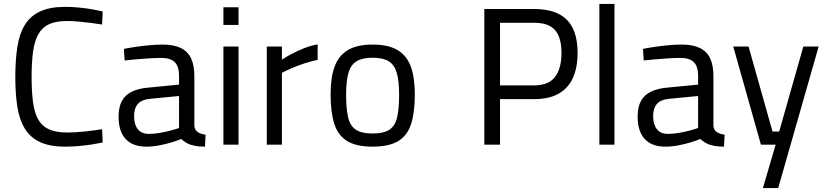

<svg xmlns="http://www.w3.org/2000/svg" viewBox="-20 -737 4214 978"><path d="M312 10Q234 10 184.5 -13Q135 -36 107 -81Q79 -126 68.5 -192Q58 -258 58 -344Q58 -432 68.5 -499Q79 -566 107 -611Q135 -656 184.5 -679Q234 -702 312 -702Q348 -702 383.5 -698.5Q419 -695 450 -689.5Q481 -684 503 -679L500 -612Q478 -616 446 -620Q414 -624 381 -627Q348 -630 321 -630Q264 -630 228.5 -613Q193 -596 174 -560.5Q155 -525 148 -471.5Q141 -418 141 -344Q141 -272 148 -218.5Q155 -165 173.5 -130.5Q192 -96 228 -79Q264 -62 322 -62Q364 -62 414.5 -67.5Q465 -73 500 -79L503 -11Q479 -6 447 -1Q415 4 380 7Q345 10 312 10Z M725 10Q656 10 620 -29Q584 -68 584 -143Q584 -192 601 -223Q618 -254 652.5 -270.5Q687 -287 738 -291L892 -306V-349Q892 -400 869.5 -421Q847 -442 803 -442Q778 -442 743.5 -440Q709 -438 675 -435Q641 -432 615 -429L611 -488Q635 -493 669 -498Q703 -503 740 -506.5Q777 -510 808 -510Q865 -510 901 -492.5Q937 -475 953.5 -439.5Q970 -404 970 -349V-96Q972 -74 987.5 -64Q1003 -54 1027 -51L1024 10Q1010 10 997 9Q984 8 972.5 5.5Q961 3 950 0Q937 -5 925.5 -12Q914 -19 903 -29Q884 -21 854.5 -12Q825 -3 791.5 3.5Q758 10 725 10ZM738 -55Q765 -55 794 -60Q823 -65 849 -72Q875 -79 892 -85V-248L747 -234Q702 -230 682.5 -208Q663 -186 663 -145Q663 -103 682 -79Q701 -55 738 -55Z M1118 0V-500H1195V0ZM1118 -610V-700H1195V-610Z M1339 0V-500H1416V-433Q1435 -446 1464 -461.5Q1493 -477 1528 -491Q1563 -505 1598 -511V-432Q1564 -425 1529 -413.5Q1494 -402 1464.5 -389Q1435 -376 1416 -366V0Z M1878 10Q1794 10 1747.5 -19Q1701 -48 1682.5 -107Q1664 -166 1664 -256Q1664 -342 1684.5 -398Q1705 -454 1752 -482Q1799 -510 1878 -510Q1958 -510 2005 -482Q2052 -454 2072.5 -398Q2093 -342 2093 -256Q2093 -166 2074.5 -107Q2056 -48 2009.5 -19Q1963 10 1878 10ZM1878 -57Q1936 -57 1965 -77.5Q1994 -98 2003.5 -142Q2013 -186 2013 -256Q2013 -325 2001 -366Q1989 -407 1960 -425Q1931 -443 1878 -443Q1826 -443 1796.5 -425Q1767 -407 1755 -366Q1743 -325 1743 -256Q1743 -186 1752.5 -142Q1762 -98 1791 -77.5Q1820 -57 1878 -57Z M2447 0V-691H2700Q2776 -691 2825 -666.5Q2874 -642 2898 -592.5Q2922 -543 2922 -467Q2922 -392 2898 -339.5Q2874 -287 2825 -259.5Q2776 -232 2700 -232H2527V0ZM2527 -302H2700Q2774 -302 2807 -345Q2840 -388 2840 -467Q2840 -547 2807 -584Q2774 -621 2700 -621H2527Z M3033 0V-717H3110V0Z M3369 10Q3300 10 3264 -29Q3228 -68 3228 -143Q3228 -192 3245 -223Q3262 -254 3296.5 -270.5Q3331 -287 3382 -291L3536 -306V-349Q3536 -400 3513.5 -421Q3491 -442 3447 -442Q3422 -442 3387.5 -440Q3353 -438 3319 -435Q3285 -432 3259 -429L3255 -488Q3279 -493 3313 -498Q3347 -503 3384 -506.5Q3421 -510 3452 -510Q3509 -510 3545 -492.5Q3581 -475 3597.5 -439.5Q3614 -404 3614 -349V-96Q3616 -74 3631.5 -64Q3647 -54 3671 -51L3668 10Q3654 10 3641 9Q3628 8 3616.5 5.5Q3605 3 3594 0Q3581 -5 3569.5 -12Q3558 -19 3547 -29Q3528 -21 3498.5 -12Q3469 -3 3435.5 3.5Q3402 10 3369 10ZM3382 -55Q3409 -55 3438 -60Q3467 -65 3493 -72Q3519 -79 3536 -85V-248L3391 -234Q3346 -230 3326.5 -208Q3307 -186 3307 -145Q3307 -103 3326 -79Q3345 -55 3382 -55Z M3866 221 3931 0H3856L3715 -500H3793L3915 -67H3949L4072 -500H4150L3944 221Z"/></svg>

Font: Cairo Play
Style: Regular
Weight: 400
Designer: Mohamed Gaber, Accademia di Belle Arti di Urbino
Foundry: Kief Type Foundry, Accademia di Belle Arti di Urbino
Version: Version 3.119